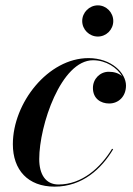

<svg xmlns="http://www.w3.org/2000/svg" viewBox="-20 -687 498 717"><path d="M287 -608.5C287 -576.5 313.5 -550.5 345.5 -550.5C377 -550.5 403 -576.5 403 -608.5C403 -640.5 377 -667 345.5 -667C313.5 -667 287 -640.5 287 -608.5ZM402.5 -129.5 398.5 -131.5C355.5 -60.5 286 2 198.5 2C150 2 126.5 -36.5 126.5 -93C126.5 -218.5 208 -462 327.5 -462C376 -462 417.5 -434.5 436 -402C424 -414 405 -419 386 -419C353.5 -419 327 -392.5 327 -358.5C327 -318.5 356.5 -300.5 387.5 -300.5C423 -300.5 450.5 -327 450.5 -367.5C450.5 -414 396.5 -470 310.5 -470C159.5 -470 28 -302.5 28 -148.5C28 -52.5 84 10 184 10C287.5 10 359 -56.5 402.5 -129.5Z"/></svg>

Font: Bodoni* 36pt Medium
Style: Italic
Weight: 500
Italic angle: -13°
Version: Version 2.3